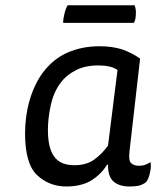

<svg xmlns="http://www.w3.org/2000/svg" viewBox="-20 -674 584 714"><path d="M501 -456.1Q470.7 -477.5 434.6 -490.2Q398.4 -502 349.6 -502Q285.2 -502 231.4 -478.5Q177.7 -455.1 138.7 -403.3Q106.4 -358.4 89.8 -299.8Q73.2 -242.2 73.2 -177.7Q73.2 -64.5 118.2 -22.5Q163.1 19.5 226.6 19.5Q283.2 19.5 321.3 -3.9Q358.4 -28.3 377.9 -61.5Q378.9 -61.5 381.8 -61.5Q380.9 -16.6 403.3 2Q424.8 19.5 460.9 19.5Q482.4 19.5 496.1 16.6Q510.7 12.7 522.5 3.9Q532.2 -6.8 537.1 -29.3Q541 -43.9 541 -56.6Q541 -64.5 540 -71.3Q531.2 -65.4 520.5 -61.5Q510.7 -57.6 497.1 -57.6Q477.5 -57.6 467.8 -67.4Q457 -76.2 461.9 -114.3Q474.6 -227.5 501 -456.1ZM381.8 -132.8Q360.4 -102.5 331.1 -81.1Q301.8 -59.6 256.8 -59.6Q204.1 -59.6 181.6 -91.8Q158.2 -123 158.2 -190.4Q158.2 -234.4 168.9 -283.2Q179.7 -333 207 -368.2Q227.5 -395.5 262.7 -413.1Q296.9 -430.7 345.7 -430.7Q368.2 -430.7 385.7 -426.8Q403.3 -422.9 417 -414.1Q405.3 -320.3 381.8 -132.8ZM231.4 -654.3Q223.6 -640.6 219.7 -623Q214.8 -604.5 214.8 -588.9Q302.7 -588.9 477.5 -588.9Q481.4 -594.7 483.4 -603.5Q485.4 -613.3 485.4 -627.9Q485.4 -638.7 483.4 -644.5Q482.4 -650.4 480.5 -654.3Q397.5 -654.3 231.4 -654.3Z"/></svg>

Font: cl
Style: Italic
Weight: 400
Designer: Mitja Miklavcic
Version: Version 7.504; 2011; Build 1022